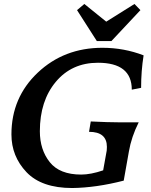

<svg xmlns="http://www.w3.org/2000/svg" viewBox="-20 -946 770 976"><path d="M347.2 9.8Q191.4 9.8 114.7 -70.8Q38.1 -151.4 38.1 -262.7Q38.1 -450.2 171.9 -576.7Q305.7 -703.1 500.5 -703.1Q610.4 -703.1 710 -664.6Q697.3 -585.9 697.3 -499.5L649.9 -490.2Q649.9 -627 478 -627Q344.7 -627 263.7 -530Q182.6 -433.1 182.6 -278.8Q182.6 -185.1 232.9 -121.8Q283.2 -58.6 392.6 -58.6Q441.4 -58.6 504.4 -80.1L522.5 -180.7L523.4 -199.2Q523.4 -275.9 432.6 -275.9L441.4 -328.6Q531.2 -324.2 584 -324.2H685.1Q647.9 -250 635.3 -176.3L608.9 -27.8Q468.8 8.3 347.2 9.8ZM546.4 -737.3H472.2L371.6 -894.5L408.7 -925.8L520 -835.9L663.6 -925.8L693.8 -894.5Z"/></svg>

Font: Kelvinch
Style: Bold Italic
Weight: 700
Italic angle: -10°
Designer: Paul James Miller
Foundry: High-Logic / Made with FontCreator
Version: Version 3.30 September 23, 2016